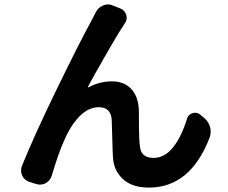

<svg xmlns="http://www.w3.org/2000/svg" viewBox="-20 -812 1040 877"><path d="M418 -756.8Q428.7 -778.3 451.2 -787.1Q461.9 -792 473.1 -792Q484.4 -792 495.1 -787.1L529.3 -773.4Q549.8 -765.6 556.6 -744.1Q558.6 -737.3 558.6 -730.5Q558.6 -716.8 549.8 -705.1Q536.1 -684.6 520 -658.2Q503.9 -631.8 483.4 -596.2Q462.9 -560.5 449.7 -537.6Q436.5 -514.6 412.1 -471.2Q387.7 -427.7 381.8 -416Q380.9 -415 381.8 -414.1Q382.8 -413.1 384.8 -413.1Q434.6 -440.4 491.2 -440.4Q546.9 -440.4 579.1 -406.2Q611.3 -372.1 614.3 -309.6Q614.3 -301.8 614.7 -235.4Q615.2 -168.9 619.1 -144.5Q623 -90.8 681.6 -90.8Q732.4 -90.8 771 -139.6Q809.6 -188.5 834 -269.5Q839.8 -289.1 859.4 -294.9Q865.2 -296.9 871.1 -296.9Q883.8 -296.9 893.6 -289.1L911.1 -274.4Q931.6 -257.8 939.5 -232.4Q942.4 -221.7 942.4 -210.9Q942.4 -197.3 937.5 -183.6Q849.6 44.9 660.2 44.9Q583 44.9 541 5.4Q499 -34.2 496.1 -92.8Q494.1 -121.1 492.7 -185.1Q491.2 -249 490.2 -266.6Q485.4 -322.3 431.6 -322.3Q383.8 -322.3 343.3 -280.8Q302.7 -239.3 274.4 -172.9Q250 -122.1 215.8 -7.8Q208 14.6 187.5 25.4Q174.8 31.2 162.1 31.2Q153.3 31.2 144.5 28.3L113.3 18.6Q90.8 10.7 81.1 -10.7Q76.2 -21.5 76.2 -33.2Q76.2 -43.9 80.1 -53.7Q136.7 -194.3 240.7 -407.7Q344.7 -621.1 392.6 -708Q397.5 -716.8 406.2 -733.9Q415 -751 418 -756.8Z"/></svg>

Font: Gen Jyuu Gothic Monospace Bold
Style: Bold
Weight: 700
Designer: [Source Han Sans]
Ryoko NISHIZUKA  (kana & ideographs); Paul D. Hunt (Latin, Greek & Cyrillic); Wenlong ZHANG  (bopomofo
Version: Version 1.002.20150607